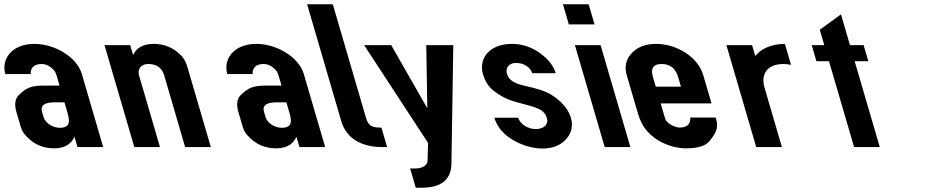

<svg xmlns="http://www.w3.org/2000/svg" viewBox="-111 -687 4419 897"><path d="M237 -48 251.1 0H371.1L271.4 -341C247.6 -422.2 142.5 -482 50.2 -482C-57.2 -482 -106.2 -409.5 -86.1 -341H32.6C30 -364.3 43.8 -388 82.6 -388C98.5 -388 112.3 -383.3 124.2 -374C148.4 -355 149.5 -347.5 155.2 -328L167.2 -287H87.2C62.2 -287 41.6 -283.8 25.6 -277.5C9.5 -271.2 -7 -259.3 -24.1 -242C-41.1 -224.7 -44.4 -198.3 -34.1 -163L-18.3 -109C-12.8 -90.3 -8.5 -70.7 12.7 -50C46.9 -12.7 90.3 6 142.8 6C199.5 6 224.8 -21.2 237 -48ZM145 -209H190L203.4 -163C213.2 -129.4 222.7 -90 168.5 -90C135.3 -90 100.9 -111.9 92.6 -140L85.6 -164C76.6 -194.9 97.3 -209 145 -209Z M729.8 -433C696.1 -465.7 655.1 -482 606.8 -482C559.3 -482 527.2 -464.7 510.7 -430L497.3 -476H377.3L516.4 0H636.4L538.5 -335C531.3 -359.5 543.5 -388 581.7 -388C620.9 -388 645.6 -370.3 656 -335L753.9 0H873.9L765.7 -370C760.5 -387.8 751.5 -413.8 729.8 -433Z M1274 -48 1288.1 0H1408.1L1308.4 -341C1284.6 -422.2 1179.5 -482 1087.2 -482C979.8 -482 930.8 -409.5 950.9 -341H1069.6C1067 -364.3 1080.8 -388 1119.6 -388C1135.5 -388 1149.3 -383.3 1161.2 -374C1185.4 -355 1186.5 -347.5 1192.2 -328L1204.2 -287H1124.2C1099.2 -287 1078.6 -283.8 1062.6 -277.5C1046.5 -271.2 1030 -259.3 1012.9 -242C995.9 -224.7 992.6 -198.3 1002.9 -163L1018.7 -109C1024.2 -90.3 1028.5 -70.7 1049.7 -50C1083.9 -12.7 1127.3 6 1179.8 6C1236.5 6 1261.8 -21.2 1274 -48ZM1182 -209H1227L1240.4 -163C1250.2 -129.4 1259.7 -90 1205.5 -90C1172.3 -90 1137.9 -111.9 1129.6 -140L1122.6 -164C1113.6 -194.9 1134.3 -209 1182 -209Z M1443.8 -667H1323.8L1484.3 -118C1489.8 -99.3 1498.9 -81.8 1511.6 -65.5C1547.8 -18.8 1609.1 0 1671.3 0H1697.6L1671 -91H1662.2C1621.3 -91 1607.9 -105.7 1598.8 -137Z M1858.9 190C1965.5 190 1995.7 139.7 1998 80L2006.7 -476H1880.4L1885.4 -181L1716.7 -476H1590.4L1889 -19L1886.5 62C1886.8 82.6 1866.6 100 1830.1 100H1805.1L1831.4 190Z M2391.6 -84C2356.7 -84 2318.7 -106.5 2309.8 -137H2198.6C2206.6 -109.7 2221.9 -85.2 2244.4 -63.5C2286.1 -23.5 2359.6 7 2421.9 7C2470.3 7 2507.5 -7.5 2533.6 -36.5C2559.7 -65.5 2567.1 -99.3 2555.8 -138C2545.8 -172.1 2518.8 -205.7 2484.2 -231C2448.2 -257.3 2425.5 -264.3 2378.9 -277L2337.2 -287C2300.7 -295.8 2267.3 -308 2257.4 -342C2250.4 -366.1 2262.8 -393 2300 -393C2334.3 -393 2366.6 -374.7 2375.3 -345H2485.3C2474.9 -380.3 2449.8 -412 2410 -440C2370.1 -468 2327.3 -482 2281.5 -482C2172.2 -482 2124.8 -410.8 2145.2 -341C2155.3 -306.3 2172.6 -279.8 2197.2 -261.5C2245.8 -225.1 2272.5 -217.7 2330.8 -202L2356.6 -195C2382.7 -188.3 2402.6 -180.8 2416.3 -172.5C2430 -164.2 2439.4 -151.3 2444.4 -134C2452.1 -108 2432.1 -84 2391.6 -84Z M2714 0H2834L2694.9 -476H2574.9ZM2546.5 -573H2666.5L2639.1 -667H2519.1Z M3064.9 -91C3040.4 -91 3002.5 -111.7 2996.3 -133L2975.6 -204H3213.1L3174.5 -336C3149.8 -420.6 3051.3 -482 2954.3 -482C2905.1 -482 2867.1 -467.5 2840.1 -438.5C2813.2 -409.5 2805.5 -375.3 2817 -336L2869.9 -155C2874 -141 2879.6 -126.8 2886.7 -112.5C2922.2 -41 3011.2 6 3095.7 6C3149 6 3185 -5.2 3203.4 -27.5C3221.9 -49.8 3232.9 -68.3 3236.6 -83C3240.2 -97.7 3239.9 -112.3 3235.6 -127L3232.4 -138H3113.6C3116.3 -114.3 3104.7 -91 3064.9 -91ZM2980.5 -388C3023 -388 3046.7 -362.8 3056.5 -329L3070.3 -282H2952.8L2939 -329C2929.3 -362.2 2935.9 -388 2980.5 -388Z M3584.6 -384 3556 -482C3489.2 -482 3439.4 -455.4 3417.7 -425L3402.7 -476H3282.7L3421.9 0H3541.9L3460.3 -279C3444.6 -332.7 3465.5 -388 3549.7 -388C3561.2 -388 3573.7 -386.3 3584.6 -384Z M3879.2 0H3999.2L3881.9 -401H3945.7L3923.8 -476H3860L3817.9 -620L3719 -548L3740 -476H3681.3L3703.2 -401H3761.9Z"/></svg>

Font: Din Kursivschrift
Style: BreitLeft
Weight: 400
Version: Version 1.089